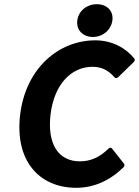

<svg xmlns="http://www.w3.org/2000/svg" viewBox="-20 -870 661 914"><path d="M76 -325C49 -102 169 24 343 24C429 24 506 -12 569 -75C573 -79 574 -86 570 -91L514 -162C508 -170 500 -166 496 -162C456 -123 414 -102 360 -102C259 -102 203 -183 221 -328C239 -471 321 -552 420 -552C466 -552 497 -534 525 -502C530 -496 538 -498 543 -503L617 -575C622 -580 623 -587 619 -592C582 -638 517 -678 434 -678C259 -678 103 -545 76 -325ZM422 -694C469 -694 509 -727 515 -773C521 -819 488 -850 441 -850C394 -850 354 -819 348 -773C342 -727 375 -694 422 -694Z"/></svg>

Font: Falling Sky
Style: BdObl
Weight: 700
Designer: Paul D. Hunt
Foundry: Adobe Systems Incorporated
Version: Version 1.02